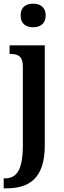

<svg xmlns="http://www.w3.org/2000/svg" viewBox="-32 -782 345 1042"><path d="M148 -634C184 -634 216 -652 216 -698C216 -745 184 -762 148 -762C110 -762 80 -745 80 -698C80 -652 110 -634 148 -634ZM-12 240H4C125 240 211 187 211 8V-536H20V-489H25C62 -489 92 -480 92 -422V5C92 144 57 186 -6 186H-12Z"/></svg>

Font: Noto Serif Georgian Condensed SemiBold
Style: Regular
Weight: 600
Width: 3
Designer: Monotype Design Team, Akaki Razmadze
Foundry: Google LLC
Version: Version 2.003